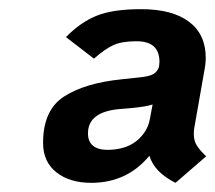

<svg xmlns="http://www.w3.org/2000/svg" viewBox="-20 -724 470 419"><path d="M403 -431Q403 -417 409.5 -406.5Q416 -396 430 -383L363 -325Q317 -348 306 -384Q257 -325 179 -325Q132 -325 103 -348Q74 -371 74 -412Q74 -484 120 -513.5Q166 -543 246 -551L283 -555Q305 -557 314 -562Q323 -567 327 -578L328 -589Q328 -634 278 -634Q247 -634 228.5 -626Q210 -618 185 -596L124 -643Q155 -675 190.5 -689.5Q226 -704 288 -704Q356 -704 392.5 -676.5Q429 -649 429 -598Q429 -585 426 -570L404 -445Q403 -440 403 -431ZM307 -464 313 -496Q298 -491 265 -488L241 -486Q172 -480 172 -433Q172 -415 183 -406Q194 -397 214 -397Q254 -397 278 -416.5Q302 -436 307 -464Z"/></svg>

Font: KoHo
Style: Bold Italic
Weight: 700
Italic angle: -10°
Version: Version 1.000; ttfautohint (v1.6)